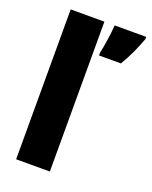

<svg xmlns="http://www.w3.org/2000/svg" viewBox="-142 -838 723 915"><g transform="rotate(20 219.0 -380.0)"><path d="M226 0V-760H55V0ZM438 -749V-760H278C276 -719 265 -650 257 -614V-600H368C398 -650 419 -697 438 -749Z"/></g></svg>

Font: Noto Sans Sinhala UI Condensed Black
Style: Regular
Weight: 900
Width: 3
Designer: Jelle Bosma - Monotype Design Team
Foundry: Monotype Imaging Inc.
Version: Version 2.006